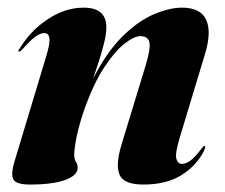

<svg xmlns="http://www.w3.org/2000/svg" viewBox="-20 -473 588 502"><path d="M30 -338Q25.5 -338.5 31 -345.5Q60 -393.5 105.5 -423.2Q151 -453 198.5 -453Q258 -453 258 -402Q258 -384 252 -359.8Q246 -335.5 237.8 -310.8Q229.5 -286 223.5 -267.5Q259.5 -338 301 -378.5Q342.5 -419 383 -436Q423.5 -453 456 -453Q504 -453 518.8 -421.8Q533.5 -390.5 516.5 -333.5L450.5 -115Q437.5 -72.5 441 -58.5Q444.5 -44.5 456 -44.5Q466 -44.5 477.8 -53Q489.5 -61.5 506.5 -84Q512.5 -92 514.5 -91.5Q519.5 -91.5 513.5 -79Q494.5 -40.5 455 -15.5Q415.5 9.5 355 9.5Q303.5 9.5 292.5 -16.2Q281.5 -42 298 -96L361 -302.5Q374.5 -347.5 370.5 -363Q366.5 -378.5 347 -378.5Q331 -378.5 305.5 -358.8Q280 -339 251.8 -295.8Q223.5 -252.5 199 -182.5Q186 -144 180 -113.5Q174 -83 174 -67.5Q174 -56.5 178.5 -50Q183 -43.5 183 -34Q183 -14.5 150.5 -2.5Q118 9.5 58.5 9.5Q22 9.5 15 -4Q8 -17.5 17.5 -49.5L100 -323Q111 -358.5 109.2 -372.5Q107.5 -386.5 96 -386.5Q86 -386.5 73 -377.5Q60 -368.5 38 -343.5Q32.5 -338 30 -338Z"/></svg>

Font: Fraunces 144pt S000
Style: Bold Italic
Weight: 700
Italic angle: -16°
Version: Version 1.000; ttfautohint (v1.8.3)